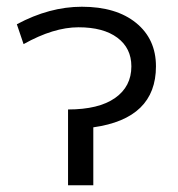

<svg xmlns="http://www.w3.org/2000/svg" viewBox="-20 -550 528 570"><path d="M443 -353Q443 -198 257 -172V0H182V-225Q273 -225 321.5 -259Q370 -293 370 -353Q370 -407 328.5 -438Q287 -469 213 -469Q139 -469 50 -419L30 -478Q127 -530 223 -530Q325 -530 384 -482Q443 -434 443 -353Z"/></svg>

Font: Mplus 1p
Style: Regular
Weight: 400
Version: Version 1.061